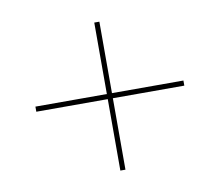

<svg xmlns="http://www.w3.org/2000/svg" viewBox="-68 -661 848 741"><g transform="rotate(-10 356.0 -290.0)"><path d="M346 0V-280H66V-300H346V-580H366V-300H646V-280H366V0Z"/></g></svg>

Font: M PLUS 2 Thin
Style: Regular
Weight: 100
Designer: Coji Morishita
Foundry: UNDERFOREST DESIGN
Version: Version 1.001